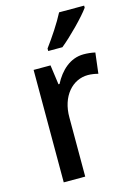

<svg xmlns="http://www.w3.org/2000/svg" viewBox="-117 -827 619 889"><g transform="rotate(-15 192.5 -383.0)"><path d="M378 -756V-766H258C235 -721 195 -661 163 -618V-606H231C277 -643 351 -718 378 -756ZM317 -549C252 -549 204 -503 174 -445H169L156 -539H75V0H178V-282C177 -386 238 -451 311 -451C327 -451 346 -448 360 -444L372 -543C355 -547 334 -549 317 -549Z"/></g></svg>

Font: Noto Sans Myanmar SemiCondensed Medium
Style: Regular
Weight: 500
Width: 4
Designer: Monotype Design Team
Foundry: Monotype Imaging Inc.
Version: Version 2.107